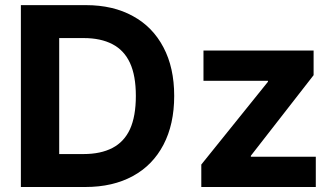

<svg xmlns="http://www.w3.org/2000/svg" viewBox="-20 -748 1339 768"><path d="M321.3 0Q256.8 0 63.5 0Q63.5 -181.6 63.5 -727.5Q127.9 -727.5 323.2 -727.5Q432.6 -727.5 511.7 -683.6Q590.8 -640.6 633.8 -558.6Q676.8 -477.5 676.8 -364.3Q676.8 -251 633.8 -168.9Q590.8 -86.9 511.7 -43.9Q431.6 0 321.3 0ZM216.8 -131.8Q241.2 -131.8 314.5 -131.8Q382.8 -131.8 429.7 -156.2Q476.6 -180.7 500 -231.4Q523.4 -283.2 523.4 -364.3Q523.4 -445.3 500 -496.1Q476.6 -546.9 429.7 -571.3Q382.8 -595.7 315.4 -595.7Q282.2 -595.7 216.8 -595.7Q216.8 -479.5 216.8 -131.8ZM785.2 0Q785.2 -22.5 785.2 -89.8Q851.6 -172.9 1051.8 -420.9Q1051.8 -421.9 1051.8 -424.8Q987.3 -424.8 793.9 -424.8Q793.9 -455.1 793.9 -545.9Q904.3 -545.9 1234.4 -545.9Q1234.4 -520.5 1234.4 -447.3Q1170.9 -366.2 983.4 -125Q983.4 -124 983.4 -121.1Q1047.9 -121.1 1243.2 -121.1Q1243.2 -90.8 1243.2 0Q1128.9 0 785.2 0Z"/></svg>

Font: DeepSea
Style: Bold
Weight: 700
Designer: Stem
Version: Version 3.019;git-0a5106e0b